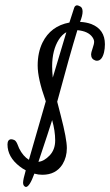

<svg xmlns="http://www.w3.org/2000/svg" viewBox="-20 -661 424 739"><path d="M76.7 57.6C77.6 58.3 78.6 58.6 79.6 58.6C89 58.6 99.9 41.5 112.3 7.3C122.4 10.3 132.6 11.7 143.1 11.7C177.9 11.7 203.8 -1.8 220.7 -28.8C231.8 -47 237.3 -67.8 237.3 -91.1C237.3 -114.3 229.5 -156.1 213.9 -216.3L200.2 -269.5C232.7 -390.6 258.6 -482.4 277.8 -544.9C305.8 -542.3 325.2 -533.2 335.9 -517.6C340.2 -511.4 342.3 -505.5 342.3 -500C342.3 -494.5 340.3 -486.1 336.4 -474.9C332.5 -463.6 330.6 -456.1 330.6 -452.1C330.6 -440.1 335.6 -432.3 345.7 -428.7C348 -427.7 350.4 -427.2 353 -427.2C366 -427.2 375.2 -438 380.4 -459.5C382.6 -468.9 383.8 -479.3 383.8 -490.7C383.8 -528.8 366.4 -554.7 331.5 -568.4C318.5 -573.2 304 -576 288.1 -576.7C294.6 -592.9 297.9 -606.1 297.9 -616.2C297.9 -626.3 294.9 -632.9 289.1 -636C283.2 -639.1 279 -640.6 276.4 -640.6C271.2 -640 267.6 -636.9 265.6 -631.3L247.1 -574.2C199.2 -565.4 164.7 -539.7 143.6 -497.1C131.2 -471.7 125 -442.2 125 -408.7C125 -375.2 135.1 -330.2 155.3 -273.9C155.6 -272.6 155.9 -271.6 156.2 -271L91.3 -45.9C76 -55.3 63.5 -70 53.7 -89.8L46.9 -106.4C43.3 -114.9 39.3 -120.1 34.9 -122.1C30.5 -124 26.4 -125 22.5 -125C13.7 -124.3 9.1 -117.8 8.8 -105.5C8.8 -72.9 24.4 -44.6 55.7 -20.5C63.2 -14.6 71 -9.6 79.1 -5.4C72.3 18.4 68.8 34.2 68.8 42C68.8 49.8 71.5 55 76.7 57.6ZM180.7 -198.7C188.5 -170.7 192.4 -144.8 192.4 -120.8C192.4 -96.9 185.3 -77.6 171.1 -62.7C157 -47.9 142.6 -39.7 127.9 -38.1C155.9 -121.7 173.5 -175.3 180.7 -198.7ZM183.1 -362.3C181.5 -378.6 180.7 -392.9 180.7 -405.3C180.7 -447.3 189.3 -481.8 206.5 -508.8C214.7 -521.5 224.3 -530.9 235.4 -537.1Z"/></svg>

Font: Kristi
Style: Medium
Weight: 400
Italic angle: -15°
Version: Version 1.003